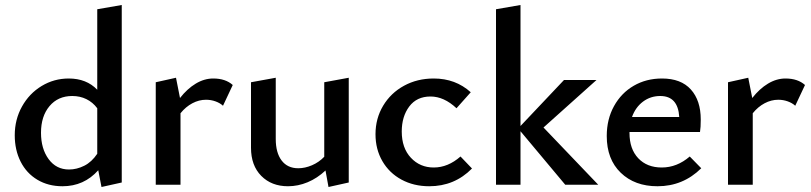

<svg xmlns="http://www.w3.org/2000/svg" viewBox="-20 -739 3245 768"><path d="M467 -719V-9L386 9L373 -58Q316 6 230 6Q173 6 129.5 -20Q86 -46 62.5 -92.5Q39 -139 39 -198Q39 -261 68 -313Q97 -365 146.5 -395Q196 -425 255 -425Q326 -425 369 -380V-702ZM369 -124V-306Q351 -330 325.5 -342.5Q300 -355 269 -355Q212 -355 178 -314.5Q144 -274 144 -208Q144 -144 174.5 -102.5Q205 -61 256 -61Q287 -61 317 -76Q347 -91 369 -124Z M911 -399 872 -316Q860 -327 842 -333.5Q824 -340 804 -340Q776 -340 749.5 -326Q723 -312 702 -286V0H603V-410L684 -428L700 -347Q729 -384 763 -404.5Q797 -425 833 -425Q882 -425 911 -399Z M1375 -428V-9L1294 9L1282 -57Q1249 -26 1210.5 -10Q1172 6 1132 6Q1066 6 1025 -35.5Q984 -77 984 -148V-410L1083 -428V-183Q1083 -128 1106.5 -97Q1130 -66 1173 -66Q1200 -66 1228 -78Q1256 -90 1277 -112V-410Z M1482 -202Q1482 -265 1512.5 -316Q1543 -367 1596 -396Q1649 -425 1715 -425Q1802 -425 1863 -370L1806 -306Q1756 -353 1702 -353Q1647 -353 1617 -313Q1587 -273 1587 -213Q1587 -147 1623.5 -108Q1660 -69 1715 -69Q1772 -69 1822 -113L1868 -65Q1798 6 1697 6Q1635 6 1586 -20.5Q1537 -47 1509.5 -94.5Q1482 -142 1482 -202Z M2241 0 2062 -214V0H1964V-702L2062 -719V-235L2236 -419H2366L2154 -229L2373 0Z M2785 -66Q2712 6 2610 6Q2519 6 2463 -48Q2407 -102 2407 -195Q2407 -262 2436 -314.5Q2465 -367 2515 -396Q2565 -425 2628 -425Q2704 -425 2743.5 -381Q2783 -337 2783 -261Q2783 -229 2780 -211H2498V-207Q2498 -143 2533 -106Q2568 -69 2627 -69Q2688 -69 2739 -113ZM2508 -271H2697Q2692 -355 2621 -355Q2582 -355 2552 -332.5Q2522 -310 2508 -271Z M3200 -399 3161 -316Q3149 -327 3131 -333.5Q3113 -340 3093 -340Q3065 -340 3038.5 -326Q3012 -312 2991 -286V0H2892V-410L2973 -428L2989 -347Q3018 -384 3052 -404.5Q3086 -425 3122 -425Q3171 -425 3200 -399Z"/></svg>

Font: Ysabeau Semibold
Style: Regular
Weight: 600
Designer: Christian Thalmann (Catharsis Fonts)
Version: Version 0.003